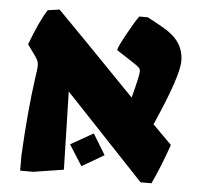

<svg xmlns="http://www.w3.org/2000/svg" viewBox="-46 -625 718 684"><g transform="rotate(5 313.0 -283.0)"><path d="M198 -289 205 -10 97 7H50V-50Q58 -206 75 -328Q80 -360 80 -370Q80 -382 76 -390.5Q72 -399 60 -415L39 -444Q71 -529 98 -571L140 -577L249 -466Q306 -407 423 -287Q444 -366 444 -382Q444 -390 439.5 -395Q435 -400 423 -408L357 -451Q358 -462 384.5 -510Q411 -558 425 -577H455Q473 -568 505 -550Q549 -526 568.5 -497.5Q588 -469 588 -432Q588 -377 509 -199L577 -131Q550 -53 520 11H481ZM219 -102 300 -148 345 -74 266 -28Z"/></g></svg>

Font: Suez One
Style: Regular
Weight: 400
Designer: Michal Sahar
Foundry: Hagilda
Version: Version 1.001